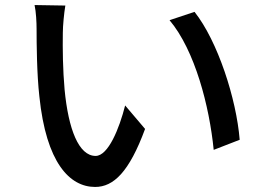

<svg xmlns="http://www.w3.org/2000/svg" viewBox="-20 -727 1040 761"><path d="M239 -705 117 -707C123 -680 125 -638 125 -613C125 -553 126 -433 136 -345C163 -82 256 14 357 14C430 14 492 -45 555 -216L476 -309C453 -218 409 -109 359 -109C292 -109 251 -215 236 -372C229 -450 228 -534 229 -597C229 -624 234 -676 239 -705ZM751 -680 652 -647C753 -527 810 -305 827 -133L930 -173C917 -335 843 -564 751 -680Z"/></svg>

Font: GenYoGothic2 TW M
Style: Regular
Weight: 500
Version: Version 2.100;PS 2.1;hotconv 16.6.51;makeotf.lib2.5.65220 DE